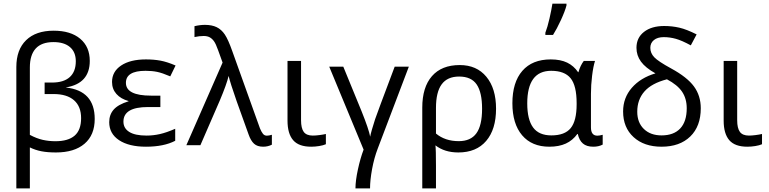

<svg xmlns="http://www.w3.org/2000/svg" viewBox="-20 -799 4248 1061"><path d="M276.4 -629.4Q370.1 -629.4 423.1 -585Q476.1 -540.5 476.1 -462.4Q476.1 -337.4 344.2 -315.9V-315.4Q503.4 -297.9 503.4 -141.6Q503.4 -52.7 447 -4.6Q390.6 43.5 289.1 43.5Q242.7 43.5 208.7 36.9Q174.8 30.3 145 15.6V242.2H70.3V-428.7Q70.3 -524.4 124.3 -576.9Q178.2 -629.4 276.4 -629.4ZM275.4 -566.4Q210 -566.4 177.5 -531Q145 -495.6 145 -426.3V-53.7Q182.6 -33.7 216.3 -26.1Q250 -18.6 286.1 -18.6Q356.9 -18.6 392.6 -49.6Q428.2 -80.6 428.2 -146Q428.2 -210.9 388.9 -245.1Q349.6 -279.3 276.4 -279.3H226.6V-342.8H267.6Q332 -342.8 365.5 -373Q398.9 -403.3 398.9 -460.4Q398.9 -511.2 366.7 -538.8Q334.5 -566.4 275.4 -566.4Z M866.2 -270.5V-207.5H797.9Q662.1 -207.5 662.1 -127Q662.1 -90.3 694.1 -70.1Q726.1 -49.8 790 -49.8Q826.7 -49.8 863.5 -58.1Q900.4 -66.4 948.2 -87.4V-21Q885.3 11.7 786.6 11.7Q692.4 11.7 637.9 -24.4Q583.5 -60.5 583.5 -124Q583.5 -165.5 608.4 -193.6Q633.3 -221.7 690.4 -239.3V-240.7Q647.5 -252.4 623.3 -279.8Q599.1 -307.1 599.1 -346.2Q599.1 -403.3 649.4 -437Q699.7 -470.7 786.6 -470.7Q830.1 -470.7 866.9 -463.9Q903.8 -457 950.2 -437L920.9 -377Q876.5 -396 847.9 -401.9Q819.3 -407.7 784.2 -407.7Q675.8 -407.7 675.8 -341.3Q675.8 -270.5 814.5 -270.5Z M1009.8 3.4 1210 -453.1 1185.5 -521Q1172.9 -556.6 1162.6 -571Q1152.3 -585.4 1138.9 -592.8Q1125.5 -600.1 1105.5 -600.1Q1081.5 -600.1 1054.7 -594.2V-654.3Q1085 -661.6 1112.3 -661.6Q1150.9 -661.6 1177.2 -648.9Q1203.6 -636.2 1222.4 -608.2Q1241.2 -580.1 1263.7 -516.1L1416.5 -89.8Q1424.8 -69.8 1433.1 -59.6Q1441.4 -49.3 1454.6 -49.3Q1465.8 -49.3 1482.4 -54.2V0.5Q1460.4 11.7 1434.1 11.7Q1401.9 11.7 1383.8 -4.9Q1365.7 -21.5 1353.5 -56.6L1287.6 -240.2Q1252 -341.8 1243.2 -380.4H1243.7Q1232.4 -333 1195.3 -245.1L1087.4 3.4Z M1643.6 -462.4V-134.3Q1643.6 -90.8 1658.4 -70.3Q1673.3 -49.8 1708.5 -49.8Q1724.1 -49.8 1745.1 -52.5Q1766.1 -55.2 1780.8 -58.6V-2Q1766.1 4.4 1743.4 8.1Q1720.7 11.7 1699.7 11.7Q1630.9 11.7 1599.9 -24.4Q1568.8 -60.5 1568.8 -132.3V-462.4Z M2024.9 242.2H1944.3Q1944.3 199.7 1957.8 137.5Q1971.2 75.2 1989.3 27.8L1799.3 -430.7H1877L1978.5 -183.1Q2018.1 -84.5 2025.9 -42.5H2025.4Q2026.9 -53.7 2035.4 -83.5Q2043.9 -113.3 2053 -140.6Q2062 -168 2161.1 -430.7H2239.3L2067.4 22Q2047.4 74.2 2036.1 135.5Q2024.9 196.8 2024.9 242.2Z M2721.2 -198.2Q2721.2 -84 2666.7 -20.3Q2612.3 43.5 2512.7 43.5Q2436.5 43.5 2385.7 3.9H2386.2Q2389.2 27.3 2389.2 116.7V242.2H2313.5V-204.1Q2313.5 -316.9 2366.9 -378.2Q2420.4 -439.5 2520.5 -439.5Q2614.3 -439.5 2667.7 -374.8Q2721.2 -310.1 2721.2 -198.2ZM2517.1 -376Q2452.1 -376 2420.7 -333Q2389.2 -290 2389.2 -202.6V-61Q2439.5 -19 2515.1 -19Q2581.1 -19 2612.5 -62.3Q2644 -105.5 2644 -198.2Q2644 -288.1 2614.3 -332Q2584.5 -376 2517.1 -376Z M3026.9 -50.8Q3101.1 -50.8 3133.8 -91.1Q3166.5 -131.3 3166.5 -222.7V-229Q3166.5 -325.2 3133.3 -366.5Q3100.1 -407.7 3025.9 -407.7Q2893.6 -407.7 2893.6 -227.5Q2893.6 -138.7 2925.8 -94.7Q2958 -50.8 3026.9 -50.8ZM3015.6 11.7Q2918.9 11.7 2865.2 -51.5Q2811.5 -114.7 2811.5 -228.5Q2811.5 -344.2 2866.5 -407.5Q2921.4 -470.7 3023.4 -470.7Q3077.6 -470.7 3114.3 -452.9Q3150.9 -435.1 3174.8 -399.9H3176.3Q3187 -437.5 3206.1 -462.4H3268.1Q3258.3 -432.1 3252 -380.6Q3245.6 -329.1 3245.6 -280.3V-95.2Q3245.6 -49.3 3280.8 -49.3Q3293 -49.3 3310.5 -54.2V0Q3288.6 11.7 3258.8 11.7Q3221.7 11.7 3201.2 -5.9Q3180.7 -23.4 3172.9 -58.6H3170.4Q3144.5 -22.9 3106.7 -5.6Q3068.8 11.7 3015.6 11.7ZM2993.7 -618.2Q3005.4 -648.4 3016.4 -696.3Q3027.3 -744.1 3032.7 -778.8H3110.4V-769Q3102.5 -737.8 3079.6 -688Q3056.6 -638.2 3036.1 -606H2993.7Z M3602.1 -393.6Q3546.9 -424.3 3522 -458.5Q3497.1 -492.7 3497.1 -534.7Q3497.1 -590.3 3538.8 -622.8Q3580.6 -655.3 3650.4 -655.3Q3694.3 -655.3 3734.4 -646Q3774.4 -636.7 3829.6 -608.9L3797.4 -548.3Q3748 -575.2 3714.8 -584.5Q3681.6 -593.8 3647.9 -593.8Q3613.3 -593.8 3593.5 -577.6Q3573.7 -561.5 3573.7 -534.7Q3573.7 -505.4 3595.7 -482.4Q3617.7 -459.5 3688.5 -420.9Q3777.3 -372.6 3814.9 -321.3Q3852.5 -270 3852.5 -200.7Q3852.5 -101.1 3794.4 -44.7Q3736.3 11.7 3635.7 11.7Q3539.1 11.7 3481.2 -41.3Q3423.3 -94.2 3423.3 -183.1Q3423.3 -258.3 3471.4 -313.7Q3519.5 -369.1 3602.1 -393.6ZM3774.9 -200.7Q3774.9 -253.9 3749.3 -292Q3723.6 -330.1 3665.5 -360.8Q3581.1 -338.9 3541.3 -293.7Q3501.5 -248.5 3501.5 -181.6Q3501.5 -121.6 3538.1 -86.2Q3574.7 -50.8 3635.7 -50.8Q3703.1 -50.8 3739 -89.1Q3774.9 -127.4 3774.9 -200.7Z M4053.7 -462.4V-134.3Q4053.7 -90.8 4068.6 -70.3Q4083.5 -49.8 4118.7 -49.8Q4134.3 -49.8 4155.3 -52.5Q4176.3 -55.2 4190.9 -58.6V-2Q4176.3 4.4 4153.6 8.1Q4130.9 11.7 4109.9 11.7Q4041 11.7 4010 -24.4Q3979 -60.5 3979 -132.3V-462.4Z"/></svg>

Font: XL-Viking
Style: Regular
Weight: 400
Foundry: Ascender Corporation
Version: Version 1.10 March 23, 2015